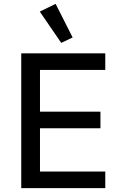

<svg xmlns="http://www.w3.org/2000/svg" viewBox="-20 -974 628 994"><path d="M297 -752 356 -780 268 -954 186 -914ZM525 0V-86H187V-310H500V-396H187V-612H525V-698H90V0Z"/></svg>

Font: IBM Plex Arabic Text
Style: Regular
Weight: 450
Designer: Mike Abbink, Paul van der Laan, Pieter van Rosmalen, Wael Morcos, Khajak Apelian
Foundry: Bold Monday
Version: Version 1.0